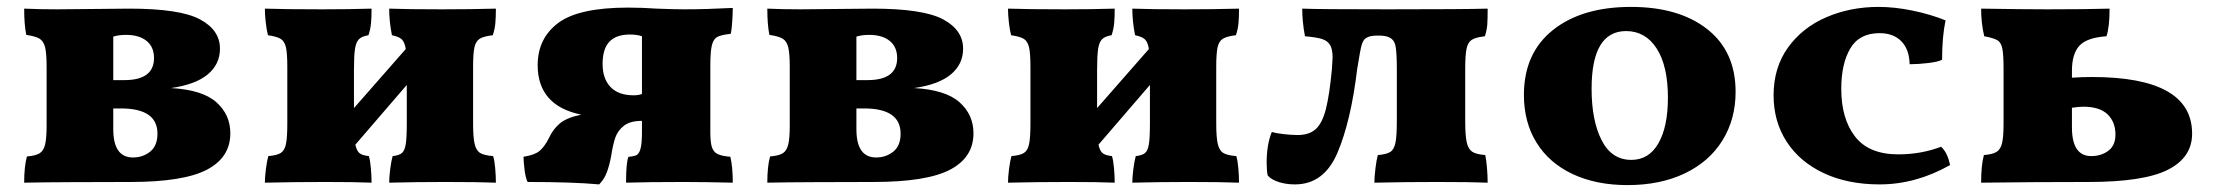

<svg xmlns="http://www.w3.org/2000/svg" viewBox="-20 -527 6418 556"><path d="M647 -141Q647 -71 579 -35.5Q511 0 357 0Q236 0 187 0.5Q138 1 113 1L50 2Q50 -45 58 -74Q83 -76 94.5 -83Q106 -90 110.5 -108Q115 -126 115 -164V-333Q115 -373 110.5 -390.5Q106 -408 94.5 -415Q83 -422 56 -426Q50 -456 50 -502Q94 -500 146 -500L355 -502Q501 -502 559 -471Q617 -440 617 -386Q617 -341 581.5 -311.5Q546 -282 475 -272Q566 -267 606.5 -231Q647 -195 647 -141ZM345 -426Q324 -426 308 -421V-295H340Q426 -295 426 -359Q426 -391 404.5 -408.5Q383 -426 345 -426ZM436 -140Q436 -213 330 -213H308V-153Q308 -71 365 -71Q394 -71 415 -88Q436 -105 436 -140Z M1408 -75Q1412 -63 1414 -40Q1416 -17 1416 2Q1366 0 1270 0Q1187 0 1107 2Q1107 -14 1110 -37.5Q1113 -61 1117 -75Q1136 -77 1144 -84Q1152 -91 1155 -109.5Q1158 -128 1158 -170V-281L1009 -108Q1013 -90 1021 -83.5Q1029 -77 1048 -75Q1052 -63 1054 -40Q1056 -17 1056 2Q1010 0 924 0Q833 0 747 2Q747 -14 750 -37.5Q753 -61 757 -75Q782 -77 793 -84Q804 -91 808 -109.5Q812 -128 812 -170V-333Q812 -373 808 -390Q804 -407 793.5 -414Q783 -421 756 -425Q752 -440 749.5 -462.5Q747 -485 747 -502Q803 -500 913 -500Q990 -500 1056 -502Q1056 -478 1054.5 -460.5Q1053 -443 1047 -425Q1028 -422 1019.5 -413.5Q1011 -405 1008 -385.5Q1005 -366 1005 -325V-214L1155 -385Q1152 -405 1143.5 -413Q1135 -421 1115 -425Q1107 -465 1107 -502Q1159 -500 1259 -500Q1344 -500 1416 -502Q1416 -478 1414.5 -460.5Q1413 -443 1407 -425Q1381 -422 1369.5 -415Q1358 -408 1354 -390.5Q1350 -373 1350 -333V-170Q1350 -129 1354.5 -110Q1359 -91 1370.5 -84Q1382 -77 1408 -75Z M2095 -73Q2102 -43 2102 2Q2016 0 1960 0Q1857 0 1793 2Q1793 -58 1800 -73Q1816 -74 1823.5 -78Q1831 -82 1835 -97Q1839 -112 1839 -144V-177Q1805 -177 1787 -163Q1769 -149 1762 -129Q1755 -109 1750 -76Q1745 -49 1737.5 -28.5Q1730 -8 1715 7Q1640 0 1508 0Q1502 -11 1499 -35.5Q1496 -60 1496 -73Q1528 -78 1542.5 -90Q1557 -102 1570 -128Q1581 -152 1600.5 -169Q1620 -186 1663 -195Q1600 -208 1568.5 -244Q1537 -280 1537 -338Q1537 -416 1596.5 -460.5Q1656 -505 1799 -505Q1840 -505 1882 -502Q1934 -500 1961 -500Q2024 -500 2102 -504Q2102 -491 2100.5 -466Q2099 -441 2096 -429Q2068 -426 2057 -420Q2046 -414 2041.5 -396Q2037 -378 2037 -337V-144Q2037 -115 2041.5 -101Q2046 -87 2058 -81Q2070 -75 2095 -73ZM1839 -255V-422Q1825 -427 1804 -427Q1764 -427 1744.5 -406Q1725 -385 1725 -342Q1725 -299 1748 -275Q1771 -251 1815 -251Q1830 -251 1839 -255Z M2799 -141Q2799 -71 2731 -35.5Q2663 0 2509 0Q2388 0 2339 0.5Q2290 1 2265 1L2202 2Q2202 -45 2210 -74Q2235 -76 2246.5 -83Q2258 -90 2262.5 -108Q2267 -126 2267 -164V-333Q2267 -373 2262.5 -390.5Q2258 -408 2246.5 -415Q2235 -422 2208 -426Q2202 -456 2202 -502Q2246 -500 2298 -500L2507 -502Q2653 -502 2711 -471Q2769 -440 2769 -386Q2769 -341 2733.5 -311.5Q2698 -282 2627 -272Q2718 -267 2758.5 -231Q2799 -195 2799 -141ZM2497 -426Q2476 -426 2460 -421V-295H2492Q2578 -295 2578 -359Q2578 -391 2556.5 -408.5Q2535 -426 2497 -426ZM2588 -140Q2588 -213 2482 -213H2460V-153Q2460 -71 2517 -71Q2546 -71 2567 -88Q2588 -105 2588 -140Z M3560 -75Q3564 -63 3566 -40Q3568 -17 3568 2Q3518 0 3422 0Q3339 0 3259 2Q3259 -14 3262 -37.5Q3265 -61 3269 -75Q3288 -77 3296 -84Q3304 -91 3307 -109.5Q3310 -128 3310 -170V-281L3161 -108Q3165 -90 3173 -83.5Q3181 -77 3200 -75Q3204 -63 3206 -40Q3208 -17 3208 2Q3162 0 3076 0Q2985 0 2899 2Q2899 -14 2902 -37.5Q2905 -61 2909 -75Q2934 -77 2945 -84Q2956 -91 2960 -109.5Q2964 -128 2964 -170V-333Q2964 -373 2960 -390Q2956 -407 2945.5 -414Q2935 -421 2908 -425Q2904 -440 2901.5 -462.5Q2899 -485 2899 -502Q2955 -500 3065 -500Q3142 -500 3208 -502Q3208 -478 3206.5 -460.5Q3205 -443 3199 -425Q3180 -422 3171.5 -413.5Q3163 -405 3160 -385.5Q3157 -366 3157 -325V-214L3307 -385Q3304 -405 3295.5 -413Q3287 -421 3267 -425Q3259 -465 3259 -502Q3311 -500 3411 -500Q3496 -500 3568 -502Q3568 -478 3566.5 -460.5Q3565 -443 3559 -425Q3533 -422 3521.5 -415Q3510 -408 3506 -390.5Q3502 -373 3502 -333V-170Q3502 -129 3506.5 -110Q3511 -91 3522.5 -84Q3534 -77 3560 -75Z M3651 -19Q3648 -34 3648 -55Q3648 -109 3663 -145Q3675 -141 3698 -138.5Q3721 -136 3738 -136Q3771 -136 3790 -153Q3809 -170 3819.5 -211Q3830 -252 3837 -327Q3839 -353 3839 -360Q3839 -385 3831.5 -397Q3824 -409 3808.5 -414Q3793 -419 3759 -422Q3751 -464 3751 -502Q3799 -500 3998 -500Q4218 -500 4288 -502Q4288 -473 4287 -457Q4286 -441 4280 -422Q4254 -419 4242.5 -412Q4231 -405 4227 -386.5Q4223 -368 4223 -326V-177Q4223 -134 4227.5 -114.5Q4232 -95 4243.5 -87.5Q4255 -80 4281 -78Q4284 -65 4286 -41.5Q4288 -18 4288 2Q4240 0 4141 0Q4048 0 3960 2Q3960 -14 3963 -39Q3966 -64 3970 -78Q3995 -80 4006 -87Q4017 -94 4021 -113.5Q4025 -133 4025 -177V-326Q4025 -376 4021 -394.5Q4017 -413 4002 -419Q3993 -424 3971 -424Q3949 -424 3940 -419Q3929 -415 3924 -399.5Q3919 -384 3910 -326Q3892 -176 3853 -84.5Q3814 7 3730 7Q3704 7 3682.5 0Q3661 -7 3651 -19Z M4393 -252Q4393 -373 4477 -440Q4561 -507 4703 -507Q4842 -507 4924 -442.5Q5006 -378 5006 -261Q5006 -182 4968 -120.5Q4930 -59 4859 -25Q4788 9 4693 9Q4602 9 4534 -23Q4466 -55 4429.5 -114Q4393 -173 4393 -252ZM4810 -244Q4810 -336 4777.5 -386.5Q4745 -437 4689 -437Q4589 -437 4589 -270Q4589 -178 4618 -121Q4647 -64 4704 -64Q4755 -64 4782.5 -112Q4810 -160 4810 -244Z M5604 -354Q5593 -348 5564 -344.5Q5535 -341 5510 -341Q5509 -384 5486 -407.5Q5463 -431 5423 -431Q5364 -431 5338 -386.5Q5312 -342 5312 -270Q5312 -183 5352 -131.5Q5392 -80 5477 -80Q5543 -80 5601 -102Q5620 -85 5627 -49Q5528 7 5423 7Q5331 7 5261.5 -25.5Q5192 -58 5154 -116.5Q5116 -175 5116 -251Q5116 -331 5157.5 -389Q5199 -447 5268.5 -477Q5338 -507 5420 -507Q5466 -507 5517.5 -496.5Q5569 -486 5614 -468Q5604 -421 5604 -354Z M6328 -140Q6328 -71 6258 -35.5Q6188 0 6028 0Q5946 0 5869.5 0.5Q5793 1 5717 2Q5717 -48 5725 -78Q5750 -80 5761.5 -87Q5773 -94 5777.5 -112Q5782 -130 5782 -170V-326Q5782 -368 5778.5 -386Q5775 -404 5764 -410.5Q5753 -417 5726 -422Q5717 -460 5717 -502Q5843 -500 5909 -500Q6019 -500 6089 -502Q6089 -449 6080 -422Q6023 -418 6001.5 -394.5Q5980 -371 5980 -322V-302Q6008 -304 6038 -304Q6328 -304 6328 -140ZM6106 -137Q6106 -174 6083 -196Q6060 -218 6013 -218Q6000 -218 5980 -215V-158Q5980 -75 6036 -75Q6065 -75 6085.5 -90.5Q6106 -106 6106 -137Z"/></svg>

Font: Vollkorn SC Black
Style: Regular
Weight: 900
Designer: Friedrich Althausen
Foundry: Friedrich Althausen
Version: Version 4.015